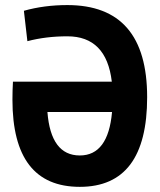

<svg xmlns="http://www.w3.org/2000/svg" viewBox="-20 -723 626 753"><path d="M293 9.8Q28.8 9.8 28.8 -332Q28.8 -350.6 29.3 -368.4Q29.8 -386.2 30.8 -402.8H418.5Q397.5 -580.6 244.1 -580.6Q160.2 -580.6 87.4 -561.5L73.7 -680.7Q153.3 -703.1 244.1 -703.1Q557.1 -703.1 557.1 -341.8Q557.1 9.8 293 9.8ZM419.4 -283.7H166Q179.2 -113.3 293 -113.3Q404.3 -113.3 419.4 -283.7Z"/></svg>

Font: Cascadia Mono PL
Style: Bold
Weight: 700
Monospace: yes
Designer: Aaron Bell
Foundry: Saja Typeworks
Version: Version 2404.023; ttfautohint (v1.8.4)